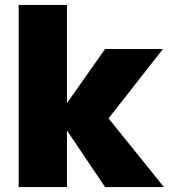

<svg xmlns="http://www.w3.org/2000/svg" viewBox="-20 -760 687 780"><path d="M421 -279 642 -561H407L252 -341V-740H56V0H252V-230L407 0H646Z"/></svg>

Font: Poppins STUK1
Style: Regular
Weight: 400
Designer: Jonny Pinhorn (original), Sammy Jo Hughes (modified version)
Foundry: Type Mafia
Version: Version 1.002;hotconv 1.0.109;makeotfexe 2.5.65596